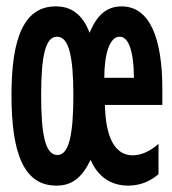

<svg xmlns="http://www.w3.org/2000/svg" viewBox="-20 -572 540 602"><path d="M157 10C205 10 237 -14 264 -71C288 -15 331 10 382 10C417 10 450 -2 477 -26V-121C451 -98 423 -85 396 -85C342 -85 311 -138 309 -243H489V-292C489 -450 451 -552 361 -552C316 -552 284 -526 261 -469C238 -529 202 -552 155 -552C57 -552 16 -457 16 -274C16 -88 56 10 157 10ZM160 -86C121 -86 109 -153 109 -274C109 -399 123 -457 159 -457C195 -457 210 -398 210 -274C210 -152 197 -86 160 -86ZM400 -328H307C307 -403 324 -457 355 -457C381 -457 399 -419 400 -328Z"/></svg>

Font: Noto Sans Mono ExtraCondensed SemiBold
Style: Regular
Weight: 600
Width: 2
Designer: Monotype Design Team
Foundry: Monotype Imaging Inc.
Version: Version 2.014